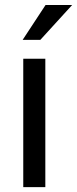

<svg xmlns="http://www.w3.org/2000/svg" viewBox="-20 -770 317 790"><path d="M73.2 -606H146L276.9 -749.5H167.5ZM166.5 -528.3H75.7V0H166.5Z"/></svg>

Font: Roboto
Style: Regular
Weight: 400
Designer: Google
Version: Version 2.137; 2017